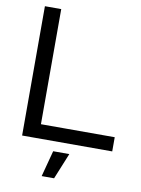

<svg xmlns="http://www.w3.org/2000/svg" viewBox="-100 -796 785 1066"><g transform="rotate(10 293.0 -263.0)"><path d="M65 0V-729H157V-57L132 -80H573V0ZM211 203 250 56H341L281 203Z"/></g></svg>

Font: Mona Sans Expanded
Style: Regular
Weight: 400
Width: 7
Designer: Deni Anggara
Foundry: GitHub
Version: Version 2.000